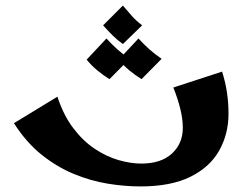

<svg xmlns="http://www.w3.org/2000/svg" viewBox="-20 -662 885 689"><path d="M484 7Q427 7 366 -3Q305 -13 244.5 -38Q184 -63 129 -107Q74 -151 30 -220L186 -315Q208 -248 243 -202Q278 -156 320 -128Q362 -100 405.5 -87.5Q449 -75 487 -75Q558 -75 597 -111Q636 -147 636 -203Q636 -235 627 -271.5Q618 -308 602 -348L777 -405Q789 -367 794.5 -330Q800 -293 800 -254Q800 -181 766.5 -121.5Q733 -62 663 -27.5Q593 7 484 7ZM421 -504Q401 -518 384 -535Q367 -552 350 -571L421 -642Q438 -622 453 -605Q468 -588 490 -571ZM373 -378Q350 -392 328.5 -410Q307 -428 291 -448L362 -524Q381 -503 400.5 -485.5Q420 -468 445 -451ZM488 -378Q465 -392 443.5 -410Q422 -428 406 -448L477 -524Q496 -503 515.5 -485.5Q535 -468 560 -451Z"/></svg>

Font: Marhey Medium
Style: Regular
Weight: 500
Designer: Nur Syamsi & Bustanul Arifin
Foundry: Namelatype
Version: Version 1.000